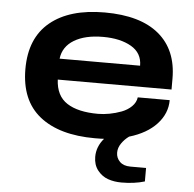

<svg xmlns="http://www.w3.org/2000/svg" viewBox="-52 -592 848 839"><g transform="rotate(5 372.0 -172.0)"><path d="M378.9 12.2Q222.2 12.2 136 -56.6Q49.8 -125.5 49.8 -263.2Q49.8 -398.9 135 -469Q220.2 -539.1 374 -539.1Q530.3 -539.1 612.1 -470.9Q693.8 -402.8 693.8 -276.9V-229H194.8Q198.2 -157.7 246.6 -126.5Q294.9 -95.2 382.8 -95.2Q406.7 -95.2 433.1 -100.1Q459.5 -105 485.4 -114.7Q511.2 -124.5 529.1 -142.1Q546.9 -159.7 549.8 -182.1H689.9Q689.9 -123.5 647.2 -77.1Q604.5 -30.8 526.9 -7.8Q507.8 5.9 494.4 25.4Q481 44.9 481 65.9Q481 89.4 497.3 105.7Q513.7 122.1 543.9 122.1H612.8V181.2Q567.9 194.8 511.2 194.8Q478.5 194.8 451.7 185.3Q424.8 175.8 406 151.9Q387.2 127.9 387.2 92.8Q387.2 47.9 418.9 11.2Q405.8 12.2 378.9 12.2ZM194.8 -320.8H547.9Q547.9 -376.5 499.8 -404.3Q451.7 -432.1 376 -432.1Q297.9 -432.1 249.5 -403.1Q201.2 -374 194.8 -320.8Z"/></g></svg>

Font: Archivo Expanded SemiBold
Style: Regular
Weight: 600
Width: 7
Designer: Hector Gatti
Foundry: Omnibus-Type
Version: Version 2.001